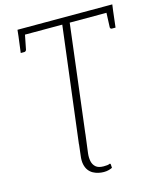

<svg xmlns="http://www.w3.org/2000/svg" viewBox="-129 -796 883 1072"><g transform="rotate(-15 312.0 -260.0)"><path d="M242 0 325 -669H72L76 -706H624L619 -669H368L286 0ZM337 186Q322 186 306 182.5Q290 179 275.5 171Q261 163 250.5 149Q240 135 235.5 114Q231 93 235 64L248 -47H292L278 62Q275 87 279.5 108Q284 129 299 142Q314 155 344 155Q369 155 376.5 151Q384 147 385 156L386 175Q378 179 365.5 182.5Q353 186 337 186ZM581 -682 619 -669 608 -576H587Q582 -576 579.5 -579Q577 -582 577 -586ZM112 -682 93 -586Q92 -582 88.5 -579Q85 -576 81 -576H60L72 -669Z"/></g></svg>

Font: Aleo ExtraLight
Style: Italic
Weight: 250
Italic angle: -7°
Designer: Alessio Laiso
Foundry: Alessio Laiso
Version: Version 2.001;gftools[0.9.29]